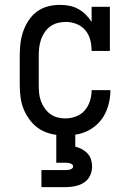

<svg xmlns="http://www.w3.org/2000/svg" viewBox="-20 -548 540 788"><path d="M247 8Q221 8 194.5 2.5Q168 -3 145.5 -16.5Q123 -30 106 -51Q89 -72 78.5 -96.5Q68 -121 64.5 -147.5Q61 -174 61 -200V-320Q61 -345 64 -370Q67 -395 75 -418.5Q83 -442 97 -463.5Q111 -485 131 -500Q151 -515 175.5 -521.5Q200 -528 225 -528Q225 -528 225 -528Q225 -528 225 -528Q245 -528 264 -524.5Q283 -521 300.5 -511.5Q318 -502 332 -488Q346 -474 356 -458V-520H431V-339H356Q356 -362 350.5 -384Q345 -406 330.5 -423.5Q316 -441 294.5 -449.5Q273 -458 250 -458Q234 -458 217.5 -454Q201 -450 187 -440Q173 -430 163.5 -416Q154 -402 148.5 -386Q143 -370 141 -353.5Q139 -337 139 -320V-200Q139 -183 140.5 -166.5Q142 -150 147.5 -134.5Q153 -119 162.5 -105Q172 -91 185 -81Q198 -71 214.5 -66.5Q231 -62 247 -62Q270 -62 291.5 -70Q313 -78 327.5 -94.5Q342 -111 349 -133Q356 -155 356 -177Q356 -177 356 -177.5Q356 -178 356 -178H433Q433 -178 433 -177.5Q433 -177 433 -176Q433 -152 427.5 -127.5Q422 -103 411 -81Q400 -59 382.5 -41.5Q365 -24 343 -12.5Q321 -1 296.5 3.5Q272 8 247 8ZM150 220V150H250Q255 150 259.5 149.5Q264 149 268.5 147.5Q273 146 276.5 143Q280 140 280 135Q280 130 276.5 127Q273 124 268.5 122.5Q264 121 259.5 120.5Q255 120 250 120H211V0H289V54Q303 57 316 64Q329 71 339 81.5Q349 92 353.5 106.5Q358 121 358 135Q358 155 349.5 173Q341 191 324.5 201.5Q308 212 288.5 216Q269 220 250 220Z"/></svg>

Font: Iosevka Gothic
Style: Regular
Weight: 400
Monospace: yes
Designer: Belleve Invis
Foundry: Belleve Invis
Version: Version 15.5.1; ttfautohint (v1.8.4)